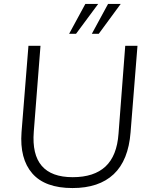

<svg xmlns="http://www.w3.org/2000/svg" viewBox="-20 -944 766 972"><path d="M347 8Q208 8 143.5 -66Q79 -140 89 -275L124 -712H185L151 -277Q133 -47 348 -47Q456 -47 514 -101Q572 -155 580 -267L614 -712H676L641 -274Q630 -132 555.5 -62Q481 8 347 8ZM445 -773 527 -924H591L480 -773ZM330 -773 412 -924H477L365 -773Z"/></svg>

Font: Muli Light
Style: Italic
Weight: 300
Italic angle: -4.541°
Designer: Vernon Adams
Foundry: Vernon Adams
Version: Version 2.100; ttfautohint (v1.8.1.43-b0c9)